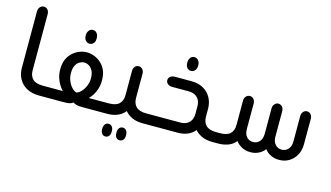

<svg xmlns="http://www.w3.org/2000/svg" viewBox="-89 -929 2399 1390"><g transform="rotate(15 1110.0 -234.5)"><path d="M237 0H226Q169 0 130.5 -21.5Q92 -43 72 -79.5Q52 -116 52 -162V-585Q52 -605 64 -618Q76 -631 92 -631Q110 -631 121 -618Q132 -605 132 -585V-165Q132 -123 155.5 -99.5Q179 -76 232 -76H237Z M479 -457Q461 -457 449.5 -471Q438 -485 438 -506V-511Q438 -531 449.5 -545.5Q461 -560 479 -560Q498 -560 509 -545.5Q520 -531 520 -511V-506Q521 -485 509.5 -471Q498 -457 479 -457ZM225 0V-76H382Q369 -89 355.5 -110Q342 -131 332.5 -160Q323 -189 323 -224Q323 -268 337 -299Q351 -330 374 -350.5Q397 -371 424.5 -381.5Q452 -392 479 -392Q507 -392 534.5 -381.5Q562 -371 585 -350.5Q608 -330 622 -299Q636 -268 636 -224Q636 -189 627 -160Q618 -131 604 -110Q590 -89 577 -76H734V0H547Q519 0 504.5 -4Q490 -8 479 -16Q469 -8 454.5 -4Q440 0 412 0ZM479 -91Q496 -95 513.5 -113Q531 -131 543 -158.5Q555 -186 555 -218Q555 -253 543 -274.5Q531 -296 514 -306Q497 -316 479 -316Q463 -316 445 -306Q427 -296 416 -274.5Q405 -253 405 -218Q405 -186 416.5 -158.5Q428 -131 445.5 -113Q463 -95 479 -91Z M1012 -76V0H1000Q955 0 921.5 -15Q888 -30 867 -56Q847 -30 813.5 -15Q780 0 734 0H722V-76H727Q780 -76 804 -99.5Q828 -123 828 -165V-346Q828 -366 839 -379Q850 -392 867 -392Q884 -392 895.5 -379Q907 -366 907 -346V-165Q907 -123 931 -99.5Q955 -76 1007 -76ZM763 67Q780 67 790 79Q800 91 800 112V118Q800 138 790 150Q780 162 763 162Q748 162 738.5 150Q729 138 728 118V112Q729 91 738.5 79Q748 67 763 67ZM870 67Q887 67 896.5 79Q906 91 907 112V118Q907 138 897 150Q887 162 870 162Q855 162 845 150Q835 138 835 118V112Q835 91 845 79Q855 67 870 67Z M1240 -457Q1221 -457 1210 -471Q1199 -485 1199 -506V-511Q1199 -531 1210 -545.5Q1221 -560 1240 -560Q1258 -560 1269.5 -545.5Q1281 -531 1281 -511V-506Q1281 -485 1269.5 -471Q1258 -457 1240 -457ZM1537 -76V0H1525Q1479 0 1445.5 -14.5Q1412 -29 1391 -54Q1369 -27 1336.5 -13.5Q1304 0 1265 0H1000V-76H1263Q1290 -76 1310 -86.5Q1330 -97 1341 -117Q1352 -137 1352 -165V-220Q1352 -249 1341 -269Q1330 -289 1310 -299.5Q1290 -310 1263 -310H1139Q1118 -310 1105 -321Q1092 -332 1092 -348Q1092 -365 1105 -375.5Q1118 -386 1139 -386H1265Q1316 -386 1353.5 -364.5Q1391 -343 1411 -306Q1431 -269 1431 -222V-165Q1431 -123 1455 -99.5Q1479 -76 1532 -76Z M1525 0V-76H1562Q1613 -76 1636.5 -99Q1660 -122 1660 -163V-346Q1660 -366 1671.5 -379Q1683 -392 1700 -392Q1717 -392 1728.5 -379Q1740 -366 1740 -346V-156Q1740 -117 1759 -96.5Q1778 -76 1807 -76Q1836 -76 1855 -97Q1874 -118 1874 -155V-346Q1874 -366 1886 -379Q1898 -392 1914 -392Q1931 -392 1942.5 -379Q1954 -366 1954 -346V-155Q1954 -118 1973.5 -97Q1993 -76 2021 -76Q2050 -76 2069.5 -97Q2089 -118 2089 -155V-346Q2089 -366 2100.5 -379Q2112 -392 2129 -392Q2146 -392 2157 -379Q2168 -366 2168 -346V-155Q2168 -109 2148.5 -74Q2129 -39 2096.5 -19.5Q2064 0 2024 0H2019Q1990 0 1961.5 -12.5Q1933 -25 1914 -51Q1896 -27 1868.5 -13.5Q1841 0 1810 0H1806Q1772 0 1743.5 -14.5Q1715 -29 1697 -54Q1675 -25 1640 -12.5Q1605 0 1567 0Z"/></g></svg>

Font: Beiruti Medium
Style: Regular
Weight: 500
Designer: Arlette Boutros
Foundry: Boutros
Version: Version 1.41